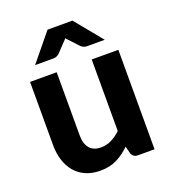

<svg xmlns="http://www.w3.org/2000/svg" viewBox="-134 -826 834 935"><g transform="rotate(-20 283.0 -359.0)"><path d="M52 0ZM190 -515.5V-188Q190 -145 209.8 -121.2Q229.5 -97.5 268.5 -97.5Q297.5 -97.5 323 -110.2Q348.5 -123 371.5 -145V-515.5H509.5V0H424.5Q398 0 390.5 -24L381.5 -60Q350.5 -29.5 313.8 -10.8Q277 8 226.5 8Q184.5 8 151.8 -6.5Q119 -21 97 -47Q75 -73 63.5 -109Q52 -145 52 -188V-515.5ZM464 -584H372Q364 -584 356.5 -586.8Q349 -589.5 341 -597L297 -644.5Q294 -647 291.2 -650.2Q288.5 -653.5 286 -657Q283 -653 280 -650Q277 -647 274.5 -644.5L229.5 -597Q215.5 -584 198.5 -584H103L219 -725.5H348Z"/></g></svg>

Font: Lato Heavy
Style: Regular
Weight: 800
Designer: Lukasz Dziedzic
Foundry: tyPoland Lukasz Dziedzic
Version: Version 2.007; 2014-02-27